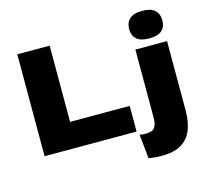

<svg xmlns="http://www.w3.org/2000/svg" viewBox="-121 -840 1265 1163"><g transform="rotate(-15 511.5 -258.5)"><path d="M270 0H67V-639H270ZM170 -161H644V0H170ZM765.5 -86V-481.5H964V-86ZM865 -525Q810.5 -525 785.8 -548Q761 -571 761 -610V-612.5Q761 -651 785.8 -674.2Q810.5 -697.5 865 -697.5Q919 -697.5 944 -674.5Q969 -651.5 969 -612.5V-610Q969 -570 944 -547.5Q919 -525 865 -525ZM754 181.5Q729.5 181.5 708.2 179.5Q687 177.5 672 174L656.5 23Q665.5 25 674.8 26Q684 27 694 27Q738.5 27 752 5.5Q765.5 -16 765.5 -52.5V-101.5H964V-46Q964 20.5 945 71.8Q926 123 880.2 152.2Q834.5 181.5 754 181.5Z"/></g></svg>

Font: Anek Latin Expanded ExtraBold
Style: Regular
Weight: 800
Width: 7
Designer: Yesha Goshar
Foundry: Ek Type
Version: Version 1.003